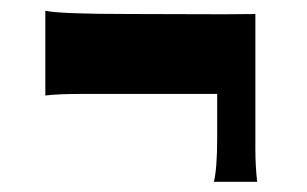

<svg xmlns="http://www.w3.org/2000/svg" viewBox="-20 -452 586 366"><path d="M406.7 -424.8 466.8 -425.3V-168.5Q466.8 -135.3 470.2 -105.5H387.7Q394 -130.9 394 -189V-272.9H128.9Q92.3 -272.9 66.4 -270V-431.6Q91.8 -425.3 229 -425.3Z"/></svg>

Font: Nosifer
Style: Regular
Weight: 400
Version: Version 001.002